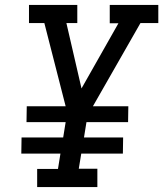

<svg xmlns="http://www.w3.org/2000/svg" viewBox="-20 -755 659 775"><path d="M373 0H130V-73H214L224 -135H66L67 -200H235L245 -262H87L88 -326H245L159 -662H97V-735H292V-662H248L309 -398L458 -661H423V-735H619V-662H547L355 -326H498L497 -262H329L319 -200H477L476 -135H308L298 -74H373Z"/></svg>

Font: Iosevka HT Extended
Style: Italic
Weight: 400
Width: 7
Italic angle: -9°
Monospace: yes
Designer: Belleve Invis
Foundry: Belleve Invis
Version: Version 32.3.0; ttfautohint (v1.8.4)